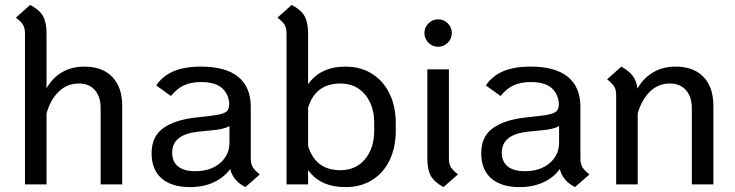

<svg xmlns="http://www.w3.org/2000/svg" viewBox="-20 -753 3003 784"><path d="M479 -321V0H391V-310Q391 -358 367.5 -385Q344 -412 302 -412Q254 -412 220 -379Q186 -346 170 -290V0H82V-617Q82 -638 74 -651.5Q66 -665 45 -681L103 -733Q141 -713 155.5 -687.5Q170 -662 170 -617V-392Q193 -434 232.5 -457.5Q272 -481 325 -481Q398 -481 438.5 -439Q479 -397 479 -321Z M1041 -41 982 11Q931 -15 920 -63Q896 -29 853.5 -9Q811 11 756 11Q681 11 640 -24.5Q599 -60 599 -127Q599 -196 647 -230Q695 -264 779 -273L847 -281Q890 -286 903.5 -296.5Q917 -307 916 -333Q912 -372 884.5 -395Q857 -418 801 -418Q760 -418 731 -404.5Q702 -391 678 -361L618 -404Q643 -442 687.5 -461.5Q732 -481 801 -481Q902 -481 953 -439Q1004 -397 1004 -317V-105Q1004 -84 1012 -70.5Q1020 -57 1041 -41ZM917 -171V-238Q894 -225 846 -221L787 -215Q683 -203 683 -130Q683 -93 707 -73.5Q731 -54 777 -54Q840 -54 878.5 -87Q917 -120 917 -171Z M1238 -59V0H1150V-616Q1150 -638 1142.5 -651Q1135 -664 1113 -681L1171 -733Q1209 -713 1223.5 -687.5Q1238 -662 1238 -616V-409Q1289 -481 1390 -481Q1453 -481 1499.5 -451.5Q1546 -422 1571 -370Q1596 -318 1596 -251V-219Q1596 -152 1571.5 -100Q1547 -48 1500.5 -18.5Q1454 11 1391 11Q1287 11 1238 -59ZM1508 -219V-251Q1508 -322 1470.5 -367Q1433 -412 1370 -412Q1268 -412 1238 -313V-157Q1268 -58 1370 -58Q1433 -58 1470.5 -103Q1508 -148 1508 -219Z M1713 -618Q1713 -641 1729.5 -657.5Q1746 -674 1769 -674Q1792 -674 1808.5 -657.5Q1825 -641 1825 -618Q1825 -595 1808.5 -578.5Q1792 -562 1769 -562Q1746 -562 1729.5 -578.5Q1713 -595 1713 -618ZM1725 -105V-470H1813V-105Q1813 -84 1821 -70.5Q1829 -57 1850 -41L1791 11Q1754 -9 1739.5 -34.5Q1725 -60 1725 -105Z M2387 -41 2328 11Q2277 -15 2266 -63Q2242 -29 2199.5 -9Q2157 11 2102 11Q2027 11 1986 -24.5Q1945 -60 1945 -127Q1945 -196 1993 -230Q2041 -264 2125 -273L2193 -281Q2236 -286 2249.5 -296.5Q2263 -307 2262 -333Q2258 -372 2230.5 -395Q2203 -418 2147 -418Q2106 -418 2077 -404.5Q2048 -391 2024 -361L1964 -404Q1989 -442 2033.5 -461.5Q2078 -481 2147 -481Q2248 -481 2299 -439Q2350 -397 2350 -317V-105Q2350 -84 2358 -70.5Q2366 -57 2387 -41ZM2263 -171V-238Q2240 -225 2192 -221L2133 -215Q2029 -203 2029 -130Q2029 -93 2053 -73.5Q2077 -54 2123 -54Q2186 -54 2224.5 -87Q2263 -120 2263 -171Z M2893 -321V0H2805V-310Q2805 -358 2781 -385Q2757 -412 2715 -412Q2668 -412 2634 -379Q2600 -346 2584 -290V0H2496V-365Q2496 -386 2488 -399.5Q2480 -413 2459 -429L2517 -481Q2549 -463 2564 -443Q2579 -423 2583 -391Q2606 -433 2646 -457Q2686 -481 2739 -481Q2812 -481 2852.5 -439Q2893 -397 2893 -321Z"/></svg>

Font: KoHo Medium
Style: Regular
Weight: 500
Version: Version 1.000; ttfautohint (v1.6)